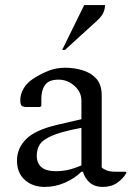

<svg xmlns="http://www.w3.org/2000/svg" viewBox="-20 -727 529 757"><path d="M156 10Q109 10 78 -17.5Q47 -45 47 -94Q47 -143 83.5 -179Q120 -215 206 -235L301 -257V-330Q301 -364 273.5 -388.5Q246 -413 211 -413Q173 -413 158 -392.5Q143 -372 143 -338V-310L138 -305H86Q71 -305 65.5 -310Q60 -315 60 -333Q60 -355 73 -378Q86 -401 113 -418Q141 -436 171.5 -448Q202 -460 237 -460Q272 -460 305.5 -450Q339 -440 360 -416.5Q381 -393 381 -351V-67Q388 -60 401 -55Q414 -50 437 -50H475L478 -48V-45Q466 -23 442.5 -6.5Q419 10 385 10Q354 10 334.5 -6.5Q315 -23 307 -50H301Q275 -24 236.5 -7Q198 10 156 10ZM125 -114Q125 -52 200 -52Q224 -52 247.5 -57Q271 -62 301 -75V-223Q221 -208 184 -191.5Q147 -175 136 -156Q125 -137 125 -114ZM225 -530 312 -707H394Q394 -692 387.5 -677Q381 -662 361 -644L236 -530Z"/></svg>

Font: Spectral
Style: Regular
Weight: 400
Designer: Jean-Baptiste Levee
Foundry: Production Type
Version: Version 2.001